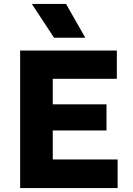

<svg xmlns="http://www.w3.org/2000/svg" viewBox="-20 -957 675 977"><path d="M82.5 0V-700H574.5V-556H248.5V-426H522V-293H248.5V-145.5H578.5V0ZM255 -765 142 -937H316L414 -765Z"/></svg>

Font: Geologica Thin Roman
Style: Bold
Weight: 700
Version: Version 1.010;gftools[0.9.28]